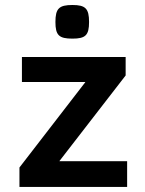

<svg xmlns="http://www.w3.org/2000/svg" viewBox="-20 -741 573 761"><path d="M57.1 0H483.9V-102.1H215.8V-103L478 -441.9V-515.1H66.9V-416H317.9V-415L57.1 -77.1ZM267.1 -587.9C318.8 -587.9 333 -601.1 333 -653.8C333 -707 318.8 -721.2 267.1 -721.2C213.9 -721.2 199.7 -707 199.7 -653.8C199.7 -601.1 213.9 -587.9 267.1 -587.9Z"/></svg>

Font: Doppio One
Style: Regular
Weight: 400
Designer: Szymon Celej
Foundry: Sorkin Type Co
Version: Version 1.002